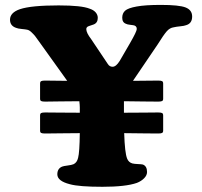

<svg xmlns="http://www.w3.org/2000/svg" viewBox="-20 -734 807 767"><path d="M458.5 -491.2 499 -561Q526.4 -608.4 526.4 -618.2Q526.4 -631.3 512.2 -633.3Q510.3 -633.8 499.3 -635Q488.3 -636.2 483.9 -638.7Q468.3 -644 468.3 -663.1Q468.3 -680.7 479.7 -691.2Q491.2 -701.7 525.9 -708Q560.5 -714.4 622.1 -714.4Q695.8 -714.4 721.7 -704.1Q747.6 -693.8 747.6 -668Q747.6 -640.1 723.1 -633.3Q715.8 -630.4 700 -628.9Q684.1 -627.4 674.3 -625Q658.2 -623 645.8 -608.6Q633.3 -594.2 609.9 -556.6L511.2 -411.1Q603 -412.1 611.8 -412.1Q623 -412.1 627.4 -409.9Q631.8 -407.7 631.8 -399.9V-339.8Q631.8 -332.5 627.4 -330.3Q623 -328.1 611.8 -328.1Q598.1 -328.1 553 -328.6Q507.8 -329.1 475.1 -329.6V-323.2V-283.7Q512.2 -283.7 557.6 -284.2Q603 -284.7 611.8 -284.7Q623 -284.7 627.4 -282.5Q631.8 -280.3 631.8 -272.5V-212.4Q631.8 -205.1 627.4 -202.9Q623 -200.7 611.8 -200.7Q598.1 -200.7 553.5 -201.2Q508.8 -201.7 476.1 -202.1Q478.5 -123.5 487.8 -100.6Q493.7 -85.4 508.8 -81.1Q517.1 -79.1 531 -78.6Q544.9 -78.1 550.8 -76.7Q567.4 -70.3 567.4 -46.9Q567.4 -33.7 555.9 -22Q544.4 -10.3 526.9 -3.4Q482.4 12.2 389.2 12.2Q295.9 12.2 259.3 2Q209 -10.7 209 -37.6Q209 -60.5 228 -68.4Q233.9 -70.8 250 -72.8Q266.1 -74.7 273.9 -78.1Q287.6 -84.5 292 -103.5Q297.9 -125.5 298.8 -202.1Q268.6 -202.1 221.2 -201.4Q173.8 -200.7 160.2 -200.7Q148.9 -200.7 144.5 -202.9Q140.1 -205.1 140.1 -212.4V-272.5Q140.1 -280.3 144.5 -282.5Q148.9 -284.7 160.2 -284.7Q168.9 -284.7 216.1 -284.2Q263.2 -283.7 298.8 -283.7V-305.2Q298.8 -314.9 296.9 -329.6Q267.1 -329.6 220.5 -328.9Q173.8 -328.1 160.2 -328.1Q148.9 -328.1 144.5 -330.3Q140.1 -332.5 140.1 -339.8V-399.9Q140.1 -407.7 144.5 -409.9Q148.9 -412.1 160.2 -412.1Q171.4 -412.1 248.5 -411.1L137.2 -566.4Q126 -582.5 120.4 -589.6Q114.7 -596.7 105.7 -605.2Q96.7 -613.8 88.9 -615.2Q82.5 -616.7 66.9 -618.2Q51.3 -619.6 43.5 -623Q20 -631.3 20 -655.3Q20 -683.6 59.6 -697.3Q104.5 -712.4 214.4 -712.4Q306.2 -712.4 338.4 -699.2Q353.5 -694.3 362.1 -684.6Q370.6 -674.8 370.6 -662.6Q370.6 -642.6 354 -636.2Q352.1 -635.3 335.4 -629.9Q324.7 -626.5 324.7 -617.7Q324.7 -603 344.2 -577.6L410.6 -478.5Q417.5 -467.3 429.7 -467.3Q443.8 -467.3 458.5 -491.2Z"/></svg>

Font: Cooper*
Style: Bold
Weight: 700
Designer: Owen Earl
Foundry: indestructible type*
Version: Version 0.001